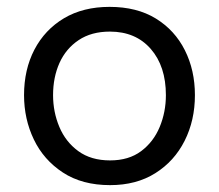

<svg xmlns="http://www.w3.org/2000/svg" viewBox="-20 -528 638 559"><path d="M300.5 11Q219 11 163 -25.8Q107 -62.5 78.5 -122Q50 -181.5 50 -251Q50 -325.5 80.2 -383.5Q110.5 -441.5 166.2 -474.8Q222 -508 299 -508Q378.5 -508 433.8 -474Q489 -440 518.2 -381.8Q547.5 -323.5 547.5 -251Q547.5 -177.5 517.5 -118Q487.5 -58.5 432.2 -23.8Q377 11 300.5 11ZM300.5 -61Q355 -61 391 -88Q427 -115 445 -158.5Q463 -202 463 -251Q463 -335 419 -385.5Q375 -436 300 -436Q246 -436 209 -411.2Q172 -386.5 153.2 -344.8Q134.5 -303 134.5 -251Q134.5 -202 152.8 -158.5Q171 -115 208 -88Q245 -61 300.5 -61Z"/></svg>

Font: Commissioner
Style: Regular
Weight: 400
Designer: Kostas Bartsokas
Foundry: Kostas Bartsokas
Version: Version 1.000; ttfautohint (v1.8.3)